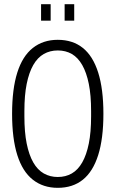

<svg xmlns="http://www.w3.org/2000/svg" viewBox="-20 -889 554 921"><path d="M257 12Q187 12 137.5 -27Q88 -66 63 -145Q38 -224 38 -343Q38 -462 63 -541Q88 -620 137.5 -659Q187 -698 257 -698Q329 -698 377.5 -659Q426 -620 451 -541Q476 -462 476 -343Q476 -224 451 -145Q426 -66 377.5 -27Q329 12 257 12ZM257 -40Q295 -40 324.5 -57Q354 -74 374.5 -110Q395 -146 406 -200.5Q417 -255 417 -331V-356Q417 -432 406 -486.5Q395 -541 374.5 -577Q354 -613 324.5 -630Q295 -647 257 -647Q220 -647 190 -630Q160 -613 139.5 -577Q119 -541 108 -486.5Q97 -432 97 -356V-331Q97 -255 108 -200.5Q119 -146 139.5 -110Q160 -74 190 -57Q220 -40 257 -40ZM177 -790V-869H223V-790ZM290 -790V-869H336V-790Z"/></svg>

Font: Archivo ExtraCondensed ExtraLight
Style: Regular
Weight: 250
Width: 2
Designer: Hector Gatti
Foundry: Omnibus-Type
Version: Version 2.001